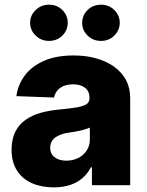

<svg xmlns="http://www.w3.org/2000/svg" viewBox="-20 -789 625 818"><path d="M209 9.3Q157.2 9.3 116.7 -8.3Q75.2 -26.4 52.7 -62Q29.3 -97.7 29.3 -151.4Q29.3 -196.3 45.4 -228Q61.5 -259.8 89.4 -278.8Q117.7 -298.3 154.3 -308.6Q189.9 -318.4 232.4 -322.3Q281.2 -327.1 307.1 -331.5Q335.9 -336.9 348.6 -345.2Q361.3 -354 361.3 -370.6V-372.6Q361.3 -399.9 342.8 -414.6Q323.7 -429.7 292 -429.7Q257.3 -429.7 236.3 -414.6Q215.8 -399.9 210 -373.5L49.8 -379.4Q56.2 -428.7 86.4 -468.3Q115.7 -507.3 168.5 -530.3Q219.7 -552.7 293.5 -552.7Q346.7 -552.7 389.6 -540.5Q433.1 -528.3 466.3 -504.9Q499 -481 517.1 -447.8Q534.7 -414.1 534.7 -370.6V0H371.6V-76.2H367.2Q352.5 -47.9 330.1 -29.3Q307.1 -9.8 277.3 -0.5Q246.6 9.3 209 9.3ZM262.2 -104.5Q289.6 -104.5 313 -115.7Q335.9 -127 349.1 -147.5Q362.8 -168 362.8 -193.8V-245.6Q355 -241.7 344.7 -238.8Q342.8 -238.3 334.7 -235.8Q326.7 -233.4 321.8 -232.4Q312.5 -230 296.4 -227.5Q277.8 -224.6 271 -223.6Q247.6 -220.2 229.5 -211.4Q211.9 -203.1 203.1 -190.9Q193.8 -176.8 193.8 -159.7Q193.8 -133.3 213.4 -118.7Q231.9 -104.5 262.2 -104.5ZM132.3 -637.2Q108.4 -659.7 108.4 -691.9Q108.4 -724.1 132.3 -746.6Q155.3 -769 189 -769Q222.7 -769 245.6 -746.6Q268.6 -723.6 268.6 -691.9Q268.6 -660.2 245.6 -637.2Q222.7 -614.7 189 -614.7Q155.3 -614.7 132.3 -637.2ZM410.6 -614.7Q376.5 -614.7 353.5 -637.2Q330.1 -659.2 330.1 -691.9Q330.1 -724.6 353.5 -746.6Q376.5 -769 410.6 -769Q443.8 -769 466.8 -746.6Q490.2 -723.1 490.2 -691.9Q490.2 -660.6 466.8 -637.2Q443.8 -614.7 410.6 -614.7Z"/></svg>

Font: My Font
Style: Regular
Weight: 500
Designer: Rasmus Andersson
Foundry: rsms
Version: Version 0.001